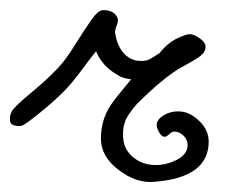

<svg xmlns="http://www.w3.org/2000/svg" viewBox="-47 -358 469 382"><path d="M368.2 -76.2Q368.2 -3.9 257.8 3.9Q223.1 6.3 188.5 -20.3Q153.8 -46.9 153.8 -82Q153.8 -124 178.2 -155.8Q186 -166.5 197.3 -179.9Q208.5 -193.4 213.9 -200.2Q205.6 -201.2 200 -202.9Q194.3 -204.6 192.1 -205.8Q189.9 -207 182.1 -211.9Q156.2 -227.5 144 -255.9Q137.2 -248 117.2 -220.9Q97.2 -193.8 82 -178.2Q61 -156.7 31.7 -133.1Q2.4 -109.4 -3.9 -107.9Q-11.2 -106.4 -18.8 -108.6Q-26.4 -110.8 -26.9 -117.2Q-28.8 -130.9 -20 -141.4Q-11.2 -151.9 17.1 -175.3Q45.4 -198.7 67.9 -222.2Q83 -237.8 101.8 -268.1Q120.6 -298.3 134.5 -318.1Q148.4 -337.9 158.2 -337.9Q178.7 -337.9 186 -324.2Q189.5 -317.9 185.3 -307.6Q181.2 -297.4 182.1 -292Q186.5 -264.6 201.2 -250Q215.8 -235.4 237.8 -236.8Q243.7 -237.3 247.1 -238.5Q250.5 -239.7 257.3 -244.1Q264.2 -248.5 270 -252Q284.7 -270.5 301.8 -279.8Q322.3 -290 330.1 -290Q338.9 -290 351.1 -281.2Q363.3 -272.5 361.8 -262.2Q360.8 -253.9 351.8 -246.8Q342.8 -239.7 325 -230.2Q307.1 -220.7 297.9 -213.9Q266.6 -192.4 226.1 -151.9Q206.5 -129.9 201.4 -115Q196.3 -100.1 198.2 -82Q200.2 -60.1 217.3 -45.7Q234.4 -31.2 257.8 -29.8Q281.7 -28.3 304.7 -40Q327.6 -51.8 326.2 -71.8Q325.2 -82 316.7 -89.4Q308.1 -96.7 297.9 -96.2Q294.4 -95.7 289.1 -90.6Q283.7 -85.4 279.8 -85.9Q272 -86.9 266.1 -102.1Q260.7 -116.7 276.6 -127.2Q292.5 -137.7 312 -136.2Q331.5 -134.8 349.9 -116.9Q368.2 -99.1 368.2 -76.2Z"/></svg>

Font: Gogol
Style: Regular
Weight: 400
Italic angle: -48°
Designer: Gennady Fridman
Foundry: ParaType Ltd
Version: Version 1.001